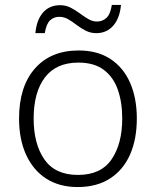

<svg xmlns="http://www.w3.org/2000/svg" viewBox="-20 -746 630 776"><path d="M533 -267Q533 -183 505.5 -121Q478 -59 424.5 -24.5Q371 10 294 10Q220 10 167 -24Q114 -58 85.5 -120.5Q57 -183 57 -267Q57 -396 121 -469Q185 -542 298 -542Q374 -542 426.5 -507.5Q479 -473 506 -411Q533 -349 533 -267ZM116 -267Q116 -164 159.5 -101.5Q203 -39 295 -39Q388 -39 431 -102Q474 -165 474 -267Q474 -333 456 -384Q438 -435 399 -464Q360 -493 297 -493Q207 -493 161.5 -433Q116 -373 116 -267ZM123 -612Q128 -666 154 -695.5Q180 -725 223 -725Q246 -725 265.5 -715Q285 -705 302.5 -692Q320 -679 337 -669Q354 -659 372 -659Q394 -659 410 -673.5Q426 -688 432 -726H469Q464 -672 437.5 -642Q411 -612 369 -612Q346 -612 326.5 -622Q307 -632 290 -645Q273 -658 256 -668Q239 -678 220 -678Q197 -678 182 -663.5Q167 -649 161 -612Z"/></svg>

Font: Noto Sans Lao UI Light
Style: Regular
Weight: 300
Designer: Monotype Design Team
Foundry: Monotype Imaging Inc.
Version: Version 2.000; ttfautohint (v1.8.4.7-5d5b)